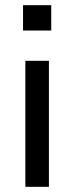

<svg xmlns="http://www.w3.org/2000/svg" viewBox="-20 -722 288 742"><path d="M69 -604V-702H178V-604ZM78 0V-487H169V0Z"/></svg>

Font: Nunito Sans Medium
Style: Regular
Weight: 500
Designer: Vernon Adams
Foundry: Vernon Adams
Version: Version 3.101; ttfautohint (v1.8.4.7-5d5b);gftools[0.9.27]